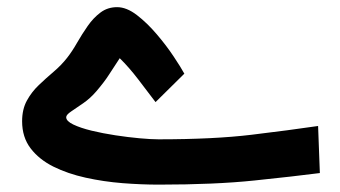

<svg xmlns="http://www.w3.org/2000/svg" viewBox="-20 -514 947 534"><path d="M420.9 -126.5Q574.2 -126.5 679.7 -139.2Q785.2 -151.9 864.7 -163.6L869.6 -32.7Q797.4 -23.4 687.5 -12Q577.6 -0.5 421.9 -0.5Q373.5 -0.5 320.8 -4.6Q268.1 -8.8 218.3 -19.8Q168.5 -30.8 128.7 -50.5Q88.9 -70.3 65.2 -101.3Q41.5 -132.3 41.5 -176.8Q41.5 -210 54.7 -234.1Q67.9 -258.3 87.9 -277.3Q107.9 -296.4 129.2 -314.5Q150.4 -332.5 166.5 -353Q180.7 -371.1 194.3 -395Q208 -418.9 223.9 -441.7Q239.7 -464.4 259.5 -479.2Q279.3 -494.1 305.7 -494.1Q332 -494.1 360.6 -472.2Q389.2 -450.2 416 -418.7Q442.9 -387.2 463.1 -356.7Q483.4 -326.2 492.7 -309.1L412.6 -230Q390.1 -259.8 364.5 -293.2Q338.9 -326.7 313 -352.1Q294.9 -324.7 282.7 -305.7Q270.5 -286.6 248.5 -260.7Q231.4 -240.7 211.7 -227.1Q191.9 -213.4 178 -204.1Q164.1 -194.8 164.1 -188Q164.1 -177.2 183.8 -167.7Q203.6 -158.2 234.6 -150.6Q265.6 -143.1 301 -137.7Q336.4 -132.3 368.4 -129.4Q400.4 -126.5 420.9 -126.5Z"/></svg>

Font: Vazirmatn FD NL
Style: Bold
Weight: 700
Designer: Saber Rastikerdar
Foundry: Saber Rastikerdar
Version: Version 33.003